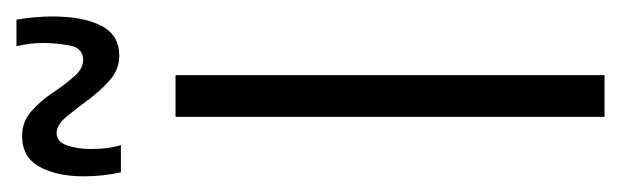

<svg xmlns="http://www.w3.org/2000/svg" viewBox="-322 -486 772 239"><g transform="rotate(-90 64.5 -366.0)"><path d="M39 0V-534H91V0ZM-30 -602Q-35 -625 -35 -648Q-35 -682 -23 -703.5Q-11 -725 15 -725Q33 -725 46 -713.5Q59 -702 69 -687Q79 -672 89 -660.5Q99 -649 110 -649Q125 -649 128 -666.5Q131 -684 131 -698Q131 -715 127 -732H160Q164 -709 164 -687Q164 -649 152.5 -626.5Q141 -604 115 -604Q98 -604 84.5 -616Q71 -628 60 -643Q49 -658 39 -670Q29 -682 19 -682Q8 -682 3.5 -669Q-1 -656 -1 -639Q-1 -617 4 -602Z"/></g></svg>

Font: Georama ExtraCondensed Light
Style: Regular
Weight: 300
Width: 2
Designer: Jean-Baptiste Levee
Foundry: Production Type
Version: Version 1.000